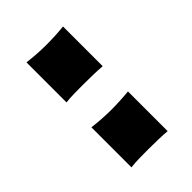

<svg xmlns="http://www.w3.org/2000/svg" viewBox="-8 -859 439 439"><g transform="rotate(45 212.0 -639.5)"><path d="M254.9 -581.1H384.3C382.3 -598.1 382.3 -616.2 382.3 -636.7C382.3 -654.8 382.8 -682.1 384.3 -698.2H255.9C257.3 -686 258.8 -661.1 258.8 -642.6C258.8 -622.1 257.3 -601.1 254.9 -581.1ZM44.9 -581.1H174.3C172.4 -598.1 172.4 -616.2 172.4 -636.7C172.4 -654.8 172.9 -682.1 174.3 -698.2H45.9C47.4 -686 48.8 -661.1 48.8 -642.6C48.8 -622.1 47.4 -601.1 44.9 -581.1Z"/></g></svg>

Font: HammersmithOne
Style: Regular
Weight: 400
Designer: Nicole Fally
Foundry: Nicole Fally
Version: Version 1.003